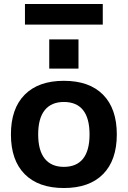

<svg xmlns="http://www.w3.org/2000/svg" viewBox="-20 -937 643 967"><path d="M301.7 10Q173.7 10 104.3 -60Q35 -130 35 -260Q35 -390 104.3 -460Q173.7 -530 301.7 -530Q430 -530 499.1 -460Q568.3 -390 568.3 -260Q568.3 -130 499.1 -60Q430 10 301.7 10ZM301.7 -96.6Q365.7 -96.6 398.4 -137.8Q431 -179 431 -260Q431 -341.3 398.4 -382.4Q365.7 -423.4 301.7 -423.4Q238.6 -423.4 205.5 -382.4Q172.3 -341.3 172.3 -260Q172.3 -179 205.5 -137.8Q238.6 -96.6 301.7 -96.6ZM228 -591.4V-738.6H375.3V-591.4ZM105.7 -813V-917H497.6V-813Z"/></svg>

Font: M PLUS 1 Thin
Style: Regular
Weight: 100
Designer: Coji Morishita
Foundry: UNDERFOREST DESIGN
Version: Version 1.001